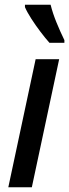

<svg xmlns="http://www.w3.org/2000/svg" viewBox="-20 -788 291 808"><path d="M15 0 130 -539H229L114 0ZM188 -608Q171 -627 150.5 -654Q130 -681 112 -709Q94 -737 85 -758V-768H193Q202 -732 217.5 -694Q233 -656 251 -619V-608Z"/></svg>

Font: Noto Sans SemiCondensed Medium
Style: Italic
Weight: 500
Width: 4
Italic angle: -12°
Designer: Monotype Design Team
Foundry: Monotype Imaging Inc.
Version: Version 2.013; ttfautohint (v1.8.4.7-5d5b)